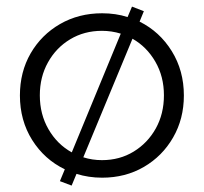

<svg xmlns="http://www.w3.org/2000/svg" viewBox="-20 -539 629 593"><path d="M201.2 34.2 165 20.5 180.2 -16.1Q117.2 -46.4 79.3 -106.7Q41.5 -167 41.5 -244.1Q41.5 -316.9 74.7 -374.3Q107.9 -431.6 165.5 -464.8Q223.1 -498 295.4 -498Q316.4 -498 336.2 -495.1Q356 -492.2 374 -486.3L387.7 -518.6L424.3 -504.4L411.1 -472.2Q473.1 -441.4 510.5 -381.1Q547.9 -320.8 547.9 -244.1Q547.9 -171.9 514.6 -114.3Q481.4 -56.6 424.3 -23.4Q367.2 9.8 295.4 9.8Q274.4 9.8 254.6 6.8Q234.9 3.9 216.3 -2ZM201.7 -68.4 353 -435.1Q324.7 -443.8 294.9 -443.8Q240.2 -443.8 196.8 -417.7Q153.3 -391.6 128.2 -346.4Q103 -301.3 103 -244.6Q103 -186 129.9 -139.6Q156.7 -93.3 201.7 -68.4ZM294.9 -44.4Q349.6 -44.4 392.8 -70.8Q436 -97.2 461.2 -142.3Q486.3 -187.5 486.3 -244.6Q486.3 -302.7 459.7 -348.6Q433.1 -394.5 389.2 -419.4L237.3 -53.2Q264.6 -44.4 294.9 -44.4Z"/></svg>

Font: Kumbh Sans Light
Style: Regular
Weight: 300
Version: Version 1.004